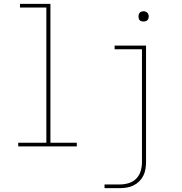

<svg xmlns="http://www.w3.org/2000/svg" viewBox="-20 -755 940 990"><path d="M74 0V-19H219V-716H83V-735H240V-19H376V0ZM519 215V196H599Q622 196 644.5 189Q667 182 683 165.5Q699 149 705.5 126.5Q712 104 712 81V-501H571V-520H733V81Q733 99 730 117Q727 135 719 151Q711 167 698 180Q685 193 668.5 201Q652 209 634.5 212Q617 215 599 215ZM720 -644Q715 -644 709.5 -645.5Q704 -647 700.5 -650.5Q697 -654 695.5 -659.5Q694 -665 694 -670Q694 -675 695.5 -680.5Q697 -686 700.5 -689.5Q704 -693 709.5 -695Q715 -697 720 -697Q725 -697 730.5 -695Q736 -693 739.5 -689.5Q743 -686 745 -680.5Q747 -675 747 -670Q747 -665 745 -659.5Q743 -654 739.5 -650.5Q736 -647 730.5 -645.5Q725 -644 720 -644Z"/></svg>

Font: Iosevka Etoile Thin
Style: Regular
Weight: 100
Designer: Belleve Invis
Foundry: Belleve Invis
Version: Version 22.1.2; ttfautohint (v1.8.4)